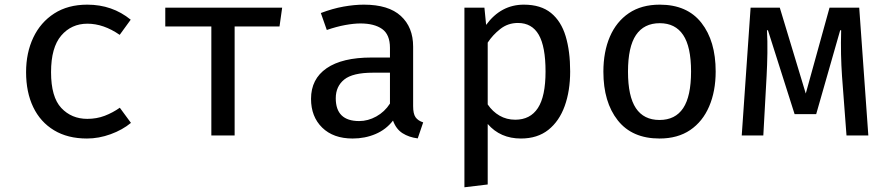

<svg xmlns="http://www.w3.org/2000/svg" viewBox="-20 -573 3732 812"><path d="M349.2 -70.3Q388.7 -70.3 422.8 -83.3Q456.9 -96.4 486.7 -117.4L533.8 -53.3Q497.9 -23.6 447.9 -5.4Q397.9 12.8 347.7 12.8Q266.2 12.8 208.5 -22.1Q150.8 -56.9 120.5 -120Q90.3 -183.1 90.3 -267.7Q90.3 -349.7 120.8 -414.1Q151.3 -478.5 209.2 -515.9Q267.2 -553.3 349.2 -553.3Q454.9 -553.3 532.8 -489.7L486.2 -425.6Q417.9 -472.8 349.7 -472.8Q282.1 -472.8 239 -422.6Q195.9 -372.3 195.9 -267.7Q195.9 -162.6 239.2 -116.4Q282.6 -70.3 349.2 -70.3Z M1173.3 -540.5 1162.1 -461H972.3V0H873.8V-461H679V-540.5Z M1727.2 -124.1Q1727.2 -91.8 1737.4 -77.2Q1747.7 -62.6 1769.7 -55.4L1746.7 12.3Q1709.7 7.7 1682.3 -9.7Q1654.9 -27.2 1642.1 -63.1Q1612.8 -25.1 1568.2 -6.2Q1523.6 12.8 1471.3 12.8Q1389.7 12.8 1342.6 -33.3Q1295.4 -79.5 1295.4 -154.9Q1295.4 -239 1361.3 -284.4Q1427.2 -329.7 1550.8 -329.7H1629.2V-370.8Q1629.2 -426.7 1596.2 -450.3Q1563.1 -473.8 1504.1 -473.8Q1476.9 -473.8 1440.3 -467.2Q1403.6 -460.5 1362.1 -446.2L1336.9 -517.9Q1386.7 -536.9 1432.8 -545.1Q1479 -553.3 1519 -553.3Q1623.1 -553.3 1675.1 -505.6Q1727.2 -457.9 1727.2 -375.9ZM1499 -61Q1536.4 -61 1571.5 -80.5Q1606.7 -100 1629.2 -134.9V-265.6H1557.4Q1471.8 -265.6 1435.9 -236.7Q1400 -207.7 1400 -157.4Q1400 -61 1499 -61Z M2195.4 -553.3Q2267.2 -553.3 2310.3 -518.2Q2353.3 -483.1 2372.3 -419.7Q2391.3 -356.4 2391.3 -270.8Q2391.3 -188.7 2368.2 -124.6Q2345.1 -60.5 2299 -23.8Q2252.8 12.8 2183.1 12.8Q2095.9 12.8 2042.6 -48.7V207.2L1944.1 219V-540.5H2028.7L2035.9 -467.7Q2098.5 -553.3 2195.4 -553.3ZM2170.3 -475.9Q2128.2 -475.9 2095.9 -450.5Q2063.6 -425.1 2042.6 -392.8V-131.3Q2063.1 -101 2092.8 -83.8Q2122.6 -66.7 2159 -66.7Q2222.6 -66.7 2254.9 -116.2Q2287.2 -165.6 2287.2 -270.8Q2287.2 -375.9 2258.5 -425.9Q2229.7 -475.9 2170.3 -475.9Z M2770.3 -553.3Q2886.2 -553.3 2946.4 -476.4Q3006.7 -399.5 3006.7 -270.8Q3006.7 -187.2 2979.2 -123.1Q2951.8 -59 2899 -23.1Q2846.2 12.8 2769.2 12.8Q2653.3 12.8 2592.6 -64.1Q2531.8 -141 2531.8 -269.7Q2531.8 -353.8 2559.2 -417.7Q2586.7 -481.5 2639.7 -517.4Q2692.8 -553.3 2770.3 -553.3ZM2770.3 -474.9Q2703.6 -474.9 2669.7 -424.9Q2635.9 -374.9 2635.9 -269.7Q2635.9 -165.6 2669.2 -115.6Q2702.6 -65.6 2769.2 -65.6Q2835.9 -65.6 2869.2 -115.6Q2902.6 -165.6 2902.6 -270.8Q2902.6 -375.4 2869.2 -425.1Q2835.9 -474.9 2770.3 -474.9Z M3613.8 -540.5 3652.3 0H3560L3541 -251.3Q3537.9 -296.4 3536.9 -343.6Q3535.9 -390.8 3537.4 -445.1H3533.3L3431.8 -90.3H3340.5L3227.7 -445.1H3223.6Q3226.2 -399.5 3225.4 -348.5Q3224.6 -297.4 3222.1 -251.8L3208.2 0H3116.9L3154.4 -540.5H3277.9L3387.7 -177.4L3488.2 -540.5Z"/></svg>

Font: Fira Code Retina
Style: Regular
Weight: 450
Monospace: yes
Designer: Carrois Corporate, Edenspiekermann AG, Nikita Prokopov
Foundry: Carrois Corporate, Edenspiekermann AG, Nikita Prokopov
Version: Version 6.002